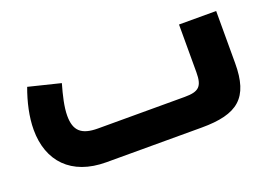

<svg xmlns="http://www.w3.org/2000/svg" viewBox="-69 -604 1105 782"><g transform="rotate(-20 483.0 -213.0)"><path d="M749 -219C749 -157 731 -141 670 -141H294C222 -141 194 -168 194 -232C194 -270 205 -316 219 -365L81 -399C60 -342 46 -281 46 -225C46 -89 128 0 279 0H692C849 0 910 -50 910 -200V-426H749Z"/></g></svg>

Font: UULA Sans
Style: Bold
Weight: 700
Designer: Mohamed Gaber, Laura Garcia Mut
Foundry: Kief Type Foundry
Version: Version 3.006;hotconv 1.0.109;makeotfexe 2.5.65596